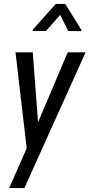

<svg xmlns="http://www.w3.org/2000/svg" viewBox="-20 -770 458 983"><path d="M26.9 192.9ZM105 192.9ZM26.9 192.9 116.7 -10.7 59.6 -500V-502H61.5H146H147.9V-500L174.8 -144L326.2 -501L326.7 -502H327.6H415.5H418.5L417 -499.5L105 192.9ZM396.5 -617.2V-610.4L329.1 -611.3L288.1 -693.8L215.8 -611.8L147.5 -610.8V-617.7L265.6 -750H314Z"/></svg>

Font: MAUL Condensed Italic
Style: Condenced Regular Italic
Weight: 400
Italic angle: -12°
Designer: MAUL
Version: Version 1.0; 2020; ttfautohint (v1.8.3)